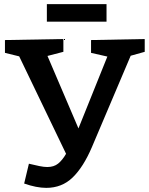

<svg xmlns="http://www.w3.org/2000/svg" viewBox="-20 -891 723 930"><path d="M97 -2 120 -98Q149 -91 171 -86.5Q193 -82 209 -82Q241 -82 261.5 -98.5Q282 -115 300 -146L73 -618L4 -635V-697L287 -702V-640L210 -620L360 -269L500 -617L421 -635V-697L681 -702V-640L613 -621L425 -178Q384 -82 332 -31.5Q280 19 204 19Q157 19 97 -2ZM496 -871V-786H207V-871Z"/></svg>

Font: Bitter SemiBold
Style: Regular
Weight: 600
Designer: Sol Matas, and Bitter project Authors
Foundry: Sol Matas
Version: Version 2.001